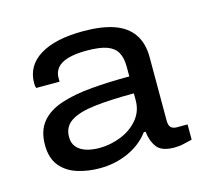

<svg xmlns="http://www.w3.org/2000/svg" viewBox="-65 -774 565 518"><g transform="rotate(-15 217.5 -514.5)"><path d="M154.8 -330Q121.9 -330 92.7 -339.2Q63.4 -348.4 45.6 -370.1Q27.7 -391.9 27.7 -429.2Q27.7 -468.6 47.6 -492.6Q67.5 -516.6 104.6 -528.7Q141.8 -540.7 190.1 -544.7Q238.5 -548.8 295.4 -548.8V-576.2Q295.4 -600.8 286.8 -616.1Q278.1 -631.5 258.2 -638.7Q238.2 -645.9 201.4 -645.9Q168.9 -645.9 148.4 -639.5Q127.9 -633.1 119 -621.5Q110 -610 110 -595.7V-583.8H44.6Q43.6 -586.3 43.1 -590.1Q42.6 -593.8 42.6 -597.3Q42.6 -646.2 85.5 -672.6Q128.4 -699 206.6 -699Q257.9 -699 292.3 -687Q326.7 -674.9 344.2 -649.4Q361.8 -623.8 361.8 -584.3V-408.1Q361.8 -394.2 367.3 -388.7Q372.9 -383.1 383.8 -383.1H413.7V-340.5Q403.5 -338.1 390.5 -335Q377.6 -331.9 363.6 -331.9Q328.2 -331.9 315.1 -349.5Q301.9 -367.1 299.2 -393.4H294.2Q271.8 -363.3 234.8 -346.6Q197.9 -330 154.8 -330ZM168.1 -383.1Q198.8 -383.1 228.4 -394.9Q258 -406.7 276.7 -429.2Q295.4 -451.7 295.4 -481.9V-501.5Q230.9 -501.5 186 -496.3Q141.1 -491.1 118.6 -476.3Q96 -461.5 96 -433Q96 -414.7 105.9 -403.9Q115.7 -393 132 -388Q148.3 -383.1 168.1 -383.1Z"/></g></svg>

Font: Archivo SemiBold SemiExpanded
Style: Regular
Weight: 600
Width: 6
Version: Version 2.001